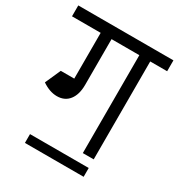

<svg xmlns="http://www.w3.org/2000/svg" viewBox="-198 -746 897 963"><g transform="rotate(30 250.5 -264.5)"><path d="M-25 -567V-630H307V-567ZM141 -301V-630H204V-301ZM109 -182V-242Q132 -242 144.5 -258Q157 -274 157 -302H204Q204 -246 179 -214Q154 -182 109 -182ZM23 -212 53 -272Q88 -242 109 -242V-182Q67 -182 23 -212ZM23 -212 63 -302H169V-242ZM365 0V-620H428V0ZM267 -567V-630H526V-567ZM88 101V50H428V101Z"/></g></svg>

Font: Akshar Light
Style: Regular
Weight: 300
Designer: Tall Chai
Foundry: Tall Chai
Version: Version 1.100